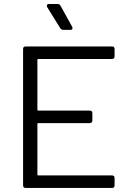

<svg xmlns="http://www.w3.org/2000/svg" viewBox="-20 -930 645 950"><path d="M546.9 -687V-650.9Q546.9 -638.2 534.2 -638.2H169.9Q165 -638.2 165 -632.8V-388.2Q165 -382.8 169.9 -382.8H423.8Q437 -382.8 437 -370.1V-334Q437 -320.8 423.8 -320.8H169.9Q165 -320.8 165 -315.9V-66.9Q165 -62 169.9 -62H534.2Q546.9 -62 546.9 -48.8V-13.2Q546.9 0 534.2 0H106.9Q94.2 0 94.2 -13.2V-687Q94.2 -700.2 106.9 -700.2H534.2Q546.9 -700.2 546.9 -687ZM279.8 -900.9 336.9 -797.9Q337.4 -796.4 337.9 -794.7Q338.4 -793 338.6 -792.2Q338.9 -791.5 338.9 -791Q338.9 -782.2 328.1 -782.2H293Q283.7 -782.2 277.8 -791L213.9 -894Q211.9 -897.9 211.9 -901.9Q211.9 -910.2 222.2 -910.2H265.1Q275.4 -910.2 279.8 -900.9Z"/></svg>

Font: Barlow
Style: Regular
Weight: 400
Designer: Jeremy Tribby
Foundry: Jeremy Tribby
Version: Version 1.101